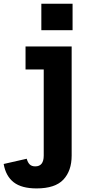

<svg xmlns="http://www.w3.org/2000/svg" viewBox="-112 -804 483 1045"><path d="M27 -551H278V43Q278 125.5 233 173.5Q188 221.5 87 221.5Q5.5 221.5 -37.5 188Q-80.5 154.5 -92 88.5L33.5 60Q39 80.5 49.8 91Q60.5 101.5 80 101.5Q103 101.5 114.5 86.8Q126 72 126 43V-426H27ZM113 -783.5H283V-639.5H113Z"/></svg>

Font: Hepta Slab
Style: Bold
Weight: 700
Designer: Michael LaGattuta
Foundry: Michael LaGattuta
Version: Version 1.100